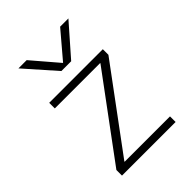

<svg xmlns="http://www.w3.org/2000/svg" viewBox="-216 -862 970 970"><g transform="rotate(-45 269.5 -376.5)"><path d="M271 -614 389 -753H448L305 -590H235L91 -753H150L269 -614ZM402 -478V-480H78V-520H461V-480L137 -42V-40H461V0H78V-40Z"/></g></svg>

Font: M PLUS 1p Light
Style: Regular
Weight: 300
Version: Version 1.061